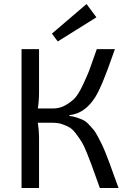

<svg xmlns="http://www.w3.org/2000/svg" viewBox="-20 -934 640 954"><path d="M267 -728 238 -767 410 -914 459 -848ZM325 -362V-358Q344 -356 361.5 -350Q379 -344 393 -337.5Q407 -331 421 -316Q435 -301 444.5 -290Q454 -279 466.5 -255Q479 -231 486 -217Q493 -203 506 -170.5Q519 -138 525.5 -120Q532 -102 546.5 -61.5Q561 -21 569 0H476Q471 -14 461 -42Q443 -92 434.5 -115.5Q426 -139 411 -176Q396 -213 385.5 -229.5Q375 -246 358.5 -268.5Q342 -291 326 -300.5Q310 -310 289 -317Q268 -324 243 -324H168Q174 -286 174 -251V0H87V-690H174V-474Q174 -434 168 -395H243Q277 -395 305 -411Q333 -427 351 -445.5Q369 -464 391 -510.5Q413 -557 423 -583Q433 -609 456 -676Q459 -685 461 -690H551Q548 -680 541 -662Q486 -503 453 -451Q402 -370 325 -362Z"/></svg>

Font: Exo 2.0
Style: Regular
Weight: 400
Designer: Natanael Gama
Version: Version 1.001;PS 001.001;hotconv 1.0.70;makeotf.lib2.5.58329